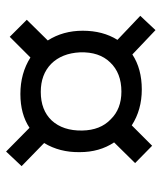

<svg xmlns="http://www.w3.org/2000/svg" viewBox="30 -669 531 631"><g transform="rotate(-90 295.5 -353.5)"><path d="M478 -462Q510 -412 510 -347Q510 -281 480 -233L559 -158L512 -108L432 -184Q385 -153 317 -153Q250 -153 199 -186L132 -119L75 -175L143 -244Q111 -292 111 -357Q110 -423 141 -474L65 -548L113 -599L191 -522Q236 -552 302 -552Q370 -552 422 -519L490 -587L546 -531ZM406 -257Q441 -293 439 -356Q436 -416 401 -451Q366 -485 309 -485Q249 -485 215 -449Q181 -412 182 -349Q183 -289 219 -255Q253 -220 310 -220Q371 -220 406 -257Z"/></g></svg>

Font: Taylor Sans Upright Semi Bold
Style: Regular
Weight: 600
Italic angle: -8°
Designer: Natanael Gama
Version: Version 1.001 September 8, 2015